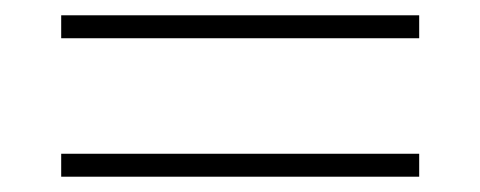

<svg xmlns="http://www.w3.org/2000/svg" viewBox="-20 -443 628 251"><path d="M528 -393V-423H60V-393ZM528 -212V-242H60V-212Z"/></svg>

Font: Space Cowgirl Bold
Style: Regular
Weight: 700
Designer: Valery Marier
Foundry: Valery Marier
Version: Version 1.000;hotconv 1.0.109;makeotfexe 2.5.65596